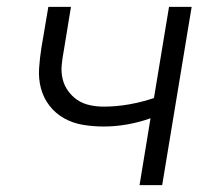

<svg xmlns="http://www.w3.org/2000/svg" viewBox="-20 -540 640 560"><path d="M387 0 419 -195Q385 -183 350.5 -177Q316 -171 282 -171Q251 -171 221.5 -176Q192 -181 167 -195Q142 -209 124.5 -231.5Q107 -254 99.5 -282Q92 -310 94 -340.5Q96 -371 101 -402L121 -520H187L166 -392Q162 -371 160 -350.5Q158 -330 162.5 -310.5Q167 -291 178.5 -275Q190 -259 205.5 -248.5Q221 -238 241 -233.5Q261 -229 282 -229Q319 -229 356 -235.5Q393 -242 429 -254L473 -520H539L453 0Z"/></svg>

Font: Iosevka Aile Light Oblique
Style: Regular
Weight: 300
Italic angle: -9°
Designer: Belleve Invis
Foundry: Belleve Invis
Version: Version 31.1.0; ttfautohint (v1.8.4)